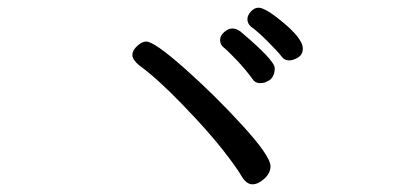

<svg xmlns="http://www.w3.org/2000/svg" viewBox="-20 -647 1040 499"><path d="M636 -168Q651 -168 667 -182.5Q683 -197 683 -215Q683 -241 610.5 -320.5Q538 -400 459.5 -469.5Q381 -539 360 -539Q349 -539 336.5 -527.5Q324 -516 324 -504Q324 -492 342 -477Q389 -443 455 -374.5Q521 -306 557.5 -259.5Q594 -213 607 -190.5Q620 -168 636 -168ZM655 -431Q666 -431 671.5 -434Q677 -437 681 -439Q694 -449 694 -470Q694 -490 605 -565Q594 -573 584 -573Q573 -573 562.5 -563.5Q552 -554 552 -543Q552 -531 561.5 -523.5Q571 -516 594 -492Q617 -468 636 -442Q643 -431 655 -431ZM731 -490Q742 -490 754.5 -497.5Q767 -505 767 -521Q767 -543 727 -579Q672 -627 652 -627Q641 -627 632 -617Q623 -607 623 -597Q623 -586 632 -578Q650 -565 677 -538Q704 -511 711.5 -500.5Q719 -490 731 -490Z"/></svg>

Font: LXGW WenKai Mono TC
Style: Bold
Weight: 700
Designer: LXGW / Fontworks Inc.
Foundry: LXGW / Fontworks Inc.
Version: Version 1.330